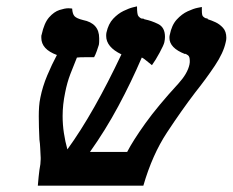

<svg xmlns="http://www.w3.org/2000/svg" viewBox="-20 -584 732 604"><path d="M690 -451Q683 -418 656 -377.5Q629 -337 594 -293Q552 -238 505.5 -167.5Q459 -97 431 0H99Q100 -16 101.5 -27.5Q103 -39 104 -49Q106 -59 107 -67.5Q108 -76 108 -83V-88Q107 -104 106.5 -118Q106 -132 104 -145Q103 -165 102.5 -183.5Q102 -202 102 -218Q102 -234 103 -248.5Q104 -263 107 -277Q114 -312 128.5 -346.5Q143 -381 159 -411Q110 -429 110 -465Q110 -467 110 -470Q110 -473 111 -475Q119 -512 134.5 -529.5Q150 -547 167 -552.5Q184 -558 195 -558Q200 -558 203.5 -557.5Q207 -557 207 -557Q208 -540 214.5 -533Q221 -526 241 -521Q292 -511 292 -464Q292 -460 292 -454.5Q292 -449 291 -443Q289 -436 284.5 -423.5Q280 -411 276 -404Q265 -404 247.5 -404Q230 -404 223 -403H222Q212 -379 201.5 -351.5Q191 -324 185 -293Q181 -274 179 -255.5Q177 -237 177 -219Q177 -192 181 -165.5Q185 -139 192 -114Q234 -172 276.5 -247Q319 -322 362 -413Q314 -436 314 -471Q314 -478 315 -482Q321 -509 336 -525Q351 -541 368.5 -549.5Q386 -558 398.5 -561Q411 -564 411 -564Q411 -538 415.5 -533Q420 -528 424 -526Q426 -526 428.5 -525.5Q431 -525 432 -525Q433 -524 434 -523.5Q435 -523 436 -523Q456 -519 477.5 -508.5Q499 -498 499 -468Q499 -464 498.5 -460Q498 -456 497 -451Q495 -442 482 -418Q469 -394 458 -379Q441 -393 435 -397.5Q429 -402 426 -403Q393 -326 352.5 -250.5Q312 -175 263 -106H380Q398 -141 436.5 -195Q475 -249 542 -322Q570 -353 576 -381Q577 -385 577 -388Q577 -391 577 -393Q577 -406 571.5 -410Q566 -414 562 -415V-414Q513 -433 513 -465Q513 -471 514 -474Q520 -505 536 -522.5Q552 -540 570.5 -548.5Q589 -557 602 -559.5Q615 -562 615 -562V-551Q615 -536 618.5 -532.5Q622 -529 626 -527Q633 -526 635 -524H633Q633 -524 633.5 -523.5Q634 -523 635 -523Q645 -520 658 -514Q671 -508 681.5 -496.5Q692 -485 692 -465Q692 -461 691.5 -458Q691 -455 690 -451Z"/></svg>

Font: Libertinus Serif Semibold Italic
Style: Regular
Weight: 600
Italic angle: -11.5°
Designer: Philipp H. Poll, Khaled Hosny
Foundry: Caleb Maclennan
Version: Version 7.051;RELEASE